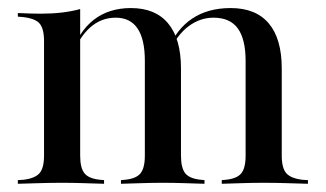

<svg xmlns="http://www.w3.org/2000/svg" viewBox="-20 -447 792 467"><path d="M131.5 -2.4Q103.2 -2.4 78.2 -1.6Q53.2 -0.8 23.4 0V-8.9L36.3 -9.7Q64.5 -12.9 75.8 -25.4Q87.1 -37.9 87.1 -68.5V-207.3H175V-68.5Q175 -37.9 185.9 -25Q196.8 -12.1 224.2 -9.7L233.1 -8.9V0Q204 -0.8 180.6 -1.6Q157.3 -2.4 131.5 -2.4ZM87.1 -207.3V-346.8Q87.1 -377.4 76.2 -389.9Q65.3 -402.4 34.7 -405.6L23.4 -406.5V-415.3Q41.9 -414.5 54.4 -414.1Q66.9 -413.7 79 -413.7Q106.5 -413.7 130.6 -416.5Q154.8 -419.4 175 -425V-415.3V-207.3ZM332.3 -207.3V-299.2Q332.3 -351.6 314.5 -377.8Q296.8 -404 261.3 -404Q225.8 -404 198.8 -379.8Q171.8 -355.6 153.2 -307.3L150.8 -311.3Q171.8 -371 208.5 -399.2Q245.2 -427.4 298.4 -427.4Q358.1 -427.4 389.1 -389.9Q420.2 -352.4 420.2 -280.6V-207.3ZM375.8 -2.4Q350.8 -2.4 327 -1.6Q303.2 -0.8 274.2 0V-8.9L283.1 -9.7Q310.5 -12.1 321.4 -25Q332.3 -37.9 332.3 -68.5V-207.3H420.2V-68.5Q420.2 -37.9 431 -25Q441.9 -12.1 469.4 -9.7L477.4 -8.9V0Q449.2 -0.8 425.4 -1.6Q401.6 -2.4 375.8 -2.4ZM577.4 -207.3V-298.4Q577.4 -351.6 558.5 -377.8Q539.5 -404 499.2 -404Q466.9 -404 439.1 -383.5Q411.3 -362.9 392.7 -322.6L389.5 -327.4Q408.9 -375.8 447.2 -401.6Q485.5 -427.4 541.1 -427.4Q602.4 -427.4 633.9 -389.9Q665.3 -352.4 665.3 -280.6V-207.3ZM621 -2.4Q595.2 -2.4 571.4 -1.6Q547.6 -0.8 519.4 0V-8.9L528.2 -9.7Q555.6 -12.1 566.5 -25Q577.4 -37.9 577.4 -68.5V-207.3H665.3V-68.5Q665.3 -37.9 676.6 -25.4Q687.9 -12.9 716.1 -9.7L729 -8.9V0Q699.2 -0.8 674.2 -1.6Q649.2 -2.4 621 -2.4Z"/></svg>

Font: Playfair 144pt SemiCondensed Medium
Style: Regular
Weight: 500
Width: 4
Designer: Claus Eggers Sørensen
Foundry: Claus Eggers Sørensen
Version: Version 2.203